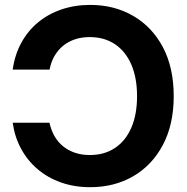

<svg xmlns="http://www.w3.org/2000/svg" viewBox="-20 -759 769 790"><path d="M351.1 11.2Q286.1 11.2 231.4 -8.1Q176.8 -27.3 135 -62.7Q93.3 -98.1 66.9 -146.7Q40.5 -195.3 32.2 -253.9H183.6Q190.4 -222.7 204.8 -198Q219.2 -173.3 240.7 -156.2Q262.2 -139.2 289.6 -130.1Q316.9 -121.1 349.1 -121.1Q409.7 -121.1 453.4 -150.4Q497.1 -179.7 520.5 -233.9Q543.9 -288.1 543.9 -363.3Q543.9 -438.5 520.5 -492.9Q497.1 -547.4 453.4 -576.9Q409.7 -606.4 348.6 -606.4Q316.4 -606.4 289.1 -597.4Q261.7 -588.4 240.5 -571.3Q219.2 -554.2 204.6 -529.3Q189.9 -504.4 184.1 -472.7H32.2Q41 -534.2 67.9 -583.3Q94.7 -632.3 136.7 -667Q178.7 -701.7 233.2 -720.2Q287.6 -738.8 351.1 -738.8Q450.2 -738.8 528.1 -693.6Q606 -648.4 650.4 -564.5Q694.8 -480.5 694.8 -363.3Q694.8 -247.1 650.4 -163.1Q606 -79.1 528.3 -33.9Q450.7 11.2 351.1 11.2Z"/></svg>

Font: Inter 28pt
Style: Bold
Weight: 700
Designer: Rasmus Andersson
Foundry: rsms
Version: Version 4.001;git-66647c0bb